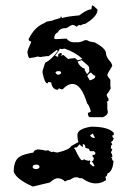

<svg xmlns="http://www.w3.org/2000/svg" viewBox="-20 -557 484 711"><path d="M320.8 -537.1Q325.7 -537.1 341.3 -521.5Q341.3 -496.1 295.9 -468.8Q288.6 -468.8 277.8 -462.9L273.4 -464.8L262.2 -458Q260.3 -462.9 248.5 -464.8Q244.6 -464.8 226.1 -453.1Q200.7 -453.1 194.3 -437.5Q180.7 -431.6 180.7 -414.1Q185.1 -412.1 187.5 -412.1Q218.3 -414.1 226.1 -414.1Q237.3 -400.4 252.9 -400.4H266.6Q279.8 -400.4 293.9 -408.2H302.7Q309.1 -402.3 330.1 -400.4Q372.6 -377.4 372.6 -359.4Q372.6 -345.7 390.6 -326.2Q395.5 -318.4 395.5 -312.5Q377.4 -283.7 377.4 -279.3Q377.4 -274.9 388.7 -261.7V-238.3Q388.7 -233.9 390.6 -230.5Q382.3 -214.8 375 -207Q375 -200.7 381.8 -191.4V-185.5Q381.8 -182.6 375 -179.7L377.4 -175.8V-154.3L379.4 -142.6Q379.4 -130.9 361.3 -123H312Q306.6 -123 305.2 -138.7Q316.4 -142.6 316.4 -144.5Q310.1 -168 302.7 -173.8Q281.2 -246.1 248.5 -246.1Q230 -246.1 212.4 -226.6Q211.4 -226.1 210 -226.1Q205.6 -226.1 198.2 -230L194.3 -224.6Q173.8 -224.6 169.4 -252L158.7 -253.4L155.8 -248Q145.5 -248 137.7 -287.1V-294.9Q146.5 -326.2 149.4 -326.2Q169.4 -335 193.8 -367.7Q193.8 -371.6 189.5 -371.6L160.6 -349.6Q152.8 -349.6 128.9 -345.7L120.1 -347.7Q107.4 -343.8 88.4 -341.8Q84 -346.2 81.5 -363.3Q81.5 -371.6 95.2 -400.4Q95.2 -404.3 92.8 -404.3Q86.9 -404.3 85.9 -412.1Q108.4 -458.5 147 -472.7Q147 -477.1 173.8 -480.5Q173.8 -482.4 203.6 -490.2Q203.6 -492.2 205.6 -497.1L210 -490.2Q227.5 -496.1 273.4 -500Q303.2 -522.5 318.4 -522.5ZM201.2 -377Q201.2 -372.1 184.1 -350.6Q187 -348.6 195.3 -346.7L195.8 -356.4L202.6 -360.4H205.1Q209.5 -359.9 209.5 -356.4L205.1 -350.6L214.8 -353.5L232.9 -337.9L237.3 -339.8L257.8 -341.8L268.1 -333.5L285.2 -338.9Q259.3 -363.3 219.2 -377L208 -375ZM185.5 -290Q187 -280.3 196.8 -280.3Q204.1 -281.7 206.1 -286.6V-290Q205.1 -293.5 196.8 -293.5H192.9Q187 -291.5 185.5 -290ZM267.1 -328.6Q276.4 -307.6 293.9 -302.7V-296.9L301.8 -283.2Q305.2 -283.2 311 -293L309.6 -308.6Q309.6 -312.5 282.2 -334.5ZM303.2 -274.9 312.5 -259.3Q330.1 -264.6 332.5 -271V-276.9Q327.1 -276.9 316.9 -288.6Q307.1 -283.7 303.2 -274.9ZM101.1 60.1V63.5Q104 68.4 112.8 69.3Q126.5 68.4 126.5 60.1Q124.5 54.2 117.7 52.7H112.8Q101.1 53.7 101.1 60.1ZM313.5 -55.7Q317.9 -45.9 332 -45.9L323.7 -62.5ZM270.5 -31.2Q266.6 -41.5 266.6 -57.1Q266.6 -80.1 317.9 -87.9Q381.8 -87.9 401.4 -64.9V-58.1Q401.4 -55.7 396 -55.7Q396 -45.9 401.4 -45.9Q397.5 -31.7 390.6 -31.7L396 -22Q390.6 -20.5 390.6 -8.3L396 -3.4L390.6 7.8Q396 12.7 396 24.9H390.6Q396 29.8 396 32.2Q396 33.7 394.5 35.6Q399.4 38.6 400.4 38.6Q397.9 77.6 377.4 85.9Q377.4 95.2 370.1 98.1L372.6 106.4V109.9Q356 122.1 334.5 122.1Q310.1 122.1 283.7 103Q268.6 103 268.6 99.6H258.8Q253.9 99.6 238.3 108.9Q230.5 108.9 220.7 115.2Q209.5 103 192.9 103Q181.6 103.5 165 118.7L101.6 133.8Q40.5 106.9 30.8 79.1Q30.8 33.7 56.2 21.5Q67.4 14.2 104 7.8Q104 0.5 119.1 -3.9Q139.6 -2.4 149.9 1Q154.3 -0.5 159.7 -0.5Q161.1 2.9 172.4 6.3L177.7 4.4Q186 7.8 192.9 7.8Q236.3 -2 243.7 -16.1ZM293.5 -20.5 291 -22.5Q289.1 -23.4 286.6 -23.4L287.1 -12.7Q279.8 -15.6 274.9 -22.5L264.2 -11.2Q253.9 -11.2 253.9 -7.8L257.3 -5.4Q276.9 36.6 283.7 36.6L291.5 33.2Q304.2 38.6 309.1 38.6Q309.1 36.6 312 36.6L314.5 40L312 48.8L324.2 59.1Q329.6 59.1 329.6 55.7Q329.1 55.2 329.1 54.2H327.6V51.8Q323.2 43.9 319.3 40L324.7 38.1L327.6 29.8Q327.6 27.3 322.8 22.9V16.6Q333 16.6 333 12.2V7.3Q329.6 7.3 328.6 2.9H314.5L312 1L309.1 -5.9L296.4 -9.3Q296.4 -17.1 293.5 -20.5Z"/></svg>

Font: Truetypewriter PolyglOTT
Style: Regular
Weight: 400
Designer: Sergey Beatoff a.k.a. Sam_T
Version: Version 3.76